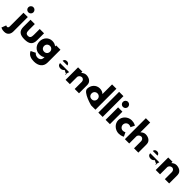

<svg xmlns="http://www.w3.org/2000/svg" viewBox="706 -4619 8359 8359"><g transform="rotate(45 4885.5 -439.5)"><path d="M227 -1246C140 -1246 70 -1175 70 -1088C70 -1001 140 -931 227 -931C314 -931 384 -1001 384 -1088C384 -1175 314 -1246 227 -1246ZM90 -770H356V118C356 255 290 412 78 412C-48 412 -96 380 -134 364L-51 149C-51 149 -16 172 17 172C62 172 90 139 90 67Z M787 -770H521V-340C521 -82 650 22 938 22C1226 22 1356 -82 1356 -340V-770H1090V-404C1090 -252 1049 -194 938 -194C827 -194 787 -252 787 -404Z M1487 188C1568 376 1752 412 1913 412C2176 412 2367 278 2367 20V-770H2101V-709H2096C2033 -763 1950 -793 1848 -793C1623 -793 1465 -610 1465 -385C1465 -160 1623 22 1848 22C1953 22 2044 7 2101 -56V1C2101 138 1987 181 1913 181C1797 181 1733 128 1704 82ZM1747 -385C1747 -491 1827 -566 1928 -566C2027 -566 2107 -491 2107 -385C2107 -280 2032 -205 1928 -205C1820 -205 1747 -280 1747 -385Z M3325 -348C3327 -357 3224 -30 3313 -179L3121 -275C3056 -206 3019 -190 2933 -190C2865 -190 2767 -230 2767 -348ZM2774 -496C2779 -566 2829 -620 2921 -620C2999 -620 3055 -577 3067 -496Z M3451 0H3717V-436C3717 -513 3795 -586 3875 -586C3961 -586 4013 -513 4013 -436V0H4279V-508C4279 -723 4082 -793 3941 -793C3857 -793 3780 -752 3720 -696H3717V-770H3451Z M4388 -385C4388 -160 5026 0 5026 0H5290V-1291H5024V-697C4961 -759 4875 -793 4771 -793C4546 -793 4388 -610 4388 -385ZM4670 -385C4670 -491 4750 -566 4851 -566C4950 -566 5030 -491 5030 -385C5030 -280 4955 -205 4851 -205C4743 -205 4670 -280 4670 -385Z M5469 0H5735V-1280H5469Z M6051 -1246C5964 -1246 5894 -1175 5894 -1088C5894 -1001 5964 -931 6051 -931C6138 -931 6209 -1001 6209 -1088C6209 -1175 6138 -1246 6051 -1246ZM5915 -770H6181V-1H5915Z M6778 -575C6858 -575 6906 -539 6906 -539L6996 -721C6996 -721 6909 -793 6738 -793C6514 -793 6312 -610 6312 -383C6312 -158 6516 22 6738 22C6909 22 6996 -47 6996 -47L6906 -232C6906 -232 6858 -196 6778 -196C6678 -196 6594 -280 6594 -386C6594 -491 6678 -575 6778 -575Z M7104 0H7370V-436C7370 -513 7448 -586 7528 -586C7614 -586 7666 -513 7666 -436V0H7932V-508C7932 -723 7735 -793 7594 -793C7510 -793 7433 -750 7373 -690H7370V-1291H7104Z M8876 -348C8878 -357 8775 -30 8864 -179L8672 -275C8607 -206 8570 -190 8484 -190C8416 -190 8318 -230 8318 -348ZM8325 -496C8330 -566 8380 -620 8472 -620C8550 -620 8606 -577 8618 -496Z M9002 0H9268V-436C9268 -513 9346 -586 9426 -586C9512 -586 9564 -513 9564 -436V0H9830V-508C9830 -723 9633 -793 9492 -793C9408 -793 9331 -752 9271 -696H9268V-770H9002Z"/></g></svg>

Font: Hussar Dziwak
Style: Regular
Weight: 400
Version: Version 1.022